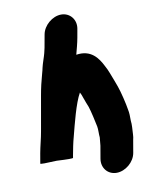

<svg xmlns="http://www.w3.org/2000/svg" viewBox="-91 -814 755 964"><g transform="rotate(-10 286.5 -331.5)"><path d="M189 -663 177 -597 171 -571C166 -551 155 -523 150 -501C148 -492 146 -482 142 -469C133 -438 124 -399 118 -364L87 -188C81 -152 70 -114 64 -80L55 -28C55 -25 83 -25 139 -28C194 -25 222 -25 222 -28L224 -40C229 -67 236 -104 244 -132C260 -194 285 -296 313 -345C318 -336 322 -326 325 -316C331 -298 337 -284 344 -266C352 -242 364 -187 369 -162C372 -147 370 -122 372 -106C370 -93 370 -76 368 -64L357 0C349 46 380 84 425 84C470 84 516 46 524 0L535 -64C537 -73 539 -82 539 -92C540 -117 543 -140 540 -162C540 -182 540 -202 536 -219C532 -247 516 -314 506 -341L495 -371C484 -398 474 -430 460 -454C438 -498 404 -547 328 -535C335 -562 343 -590 348 -618L356 -663C364 -708 333 -747 288 -747C243 -747 197 -708 189 -663Z"/></g></svg>

Font: Blanket
Style: BlkObl
Weight: 900
Foundry: Cannot Into Space Fonts
Version: Version 0.9